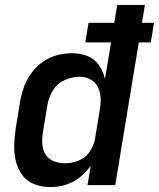

<svg xmlns="http://www.w3.org/2000/svg" viewBox="-20 -755 648 783"><path d="M184 8Q215 8 246.5 -1Q278 -10 304.5 -31Q331 -52 350 -79L337 0H450L546 -582H595L608 -662H559L571 -735H458L446 -662H341L328 -582H433L408 -433Q401 -464 383.5 -489.5Q366 -515 336.5 -526.5Q307 -538 274 -538Q244 -538 213 -530Q182 -522 155 -503Q128 -484 108.5 -457.5Q89 -431 78 -401Q67 -371 62 -341L44 -231Q39 -197 38 -163.5Q37 -130 44.5 -98.5Q52 -67 70.5 -41.5Q89 -16 119.5 -4Q150 8 184 8ZM245 -89Q221 -89 199.5 -97.5Q178 -106 166 -125Q154 -144 152.5 -167.5Q151 -191 155 -215L173 -325Q178 -356 195 -385Q212 -414 243 -428Q274 -442 305 -442Q329 -442 350 -430.5Q371 -419 380.5 -397.5Q390 -376 390.5 -351.5Q391 -327 386 -302L368 -192Q364 -164 347 -138Q330 -112 301.5 -100.5Q273 -89 245 -89Z"/></svg>

Font: Iosevka Sparkle SmBdObl
Style: Regular
Weight: 600
Italic angle: -9°
Designer: Belleve Invis
Foundry: Belleve Invis
Version: Version 4.5.0; ttfautohint (v1.8.3)